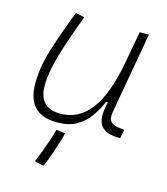

<svg xmlns="http://www.w3.org/2000/svg" viewBox="-113 -614 811 934"><g transform="rotate(15 293.0 -147.5)"><path d="M201.7 10.3Q50.8 10.3 50.8 -145Q50.8 -227.1 78.6 -317.6Q106.4 -408.2 153.3 -527.3L197.8 -518.1Q148.9 -388.7 123.3 -300.8Q97.7 -212.9 97.7 -147.5Q97.7 -34.7 206.5 -34.7Q297.4 -34.7 357.4 -112.8Q417.5 -190.9 448.2 -358.4L477.1 -517.6H523.4L450.7 -106.9Q444.8 -73.2 460.2 -58.1Q475.6 -43 518.6 -40.5L527.3 -40L519 4.9H513.7Q460.9 4.9 435.8 -13.9Q410.6 -32.7 407.2 -66.7Q403.8 -100.6 416 -147H406.7Q387.7 -103 361.6 -67.4Q335.4 -31.7 296.9 -10.7Q258.3 10.3 201.7 10.3ZM192.9 231.4 147.5 220.7Q155.3 202.6 167.5 170.2Q179.7 137.7 191.4 103.3Q203.1 68.8 209 45.9L253.9 51.8Q247.6 78.6 235.8 115Q224.1 151.4 212.2 183.6Q200.2 215.8 192.9 231.4Z"/></g></svg>

Font: Cascadia Mono PL ExtraLight
Style: Italic
Weight: 200
Italic angle: -10°
Monospace: yes
Designer: Aaron Bell
Foundry: Saja Typeworks
Version: Version 2404.023; ttfautohint (v1.8.4)